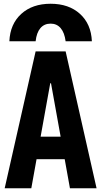

<svg xmlns="http://www.w3.org/2000/svg" viewBox="-20 -1004 540 1024"><path d="M250 -984Q347 -984 406.5 -930Q466 -876 470 -784H330Q324 -830 303.5 -854Q283 -878 250 -878Q216 -878 195.5 -854Q175 -830 170 -784H30Q34 -876 93.5 -930Q153 -984 250 -984ZM5 0 170 -730H330L495 0H353L252 -560H248L147 0ZM110 -155V-275H390V-155Z"/></svg>

Font: M PLUS 1 Code
Style: Regular
Weight: 400
Designer: Coji Morishita
Foundry: UNDERFOREST DESIGN
Version: Version 1.005